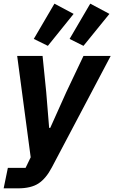

<svg xmlns="http://www.w3.org/2000/svg" viewBox="-49 -831 626 1051"><path d="M354 -755 213 -580 136 -618 249 -811ZM550 -755 408 -580 332 -618 445 -811ZM314 -327 408 -525H557L235 85Q203 146 162 173Q121 200 49 200H-29L-6 88H91L119 30L45 -525H184L204 -327L220 -131H226Z"/></svg>

Font: Aneliza
Style: Bold Italic
Weight: 700
Italic angle: -11.31°
Designer: Mike Abbink, Paul van der Laan, Pieter van Rosmalen
Foundry: Bold Monday
Version: Version 3.0